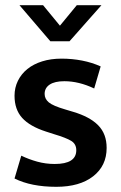

<svg xmlns="http://www.w3.org/2000/svg" viewBox="-20 -710 465 740"><path d="M343 -369Q284 -397 228 -397Q191 -397 171.5 -384Q152 -371 152 -348Q152 -329 168 -315.5Q184 -302 232 -288L262 -279Q326 -260 358.5 -227Q391 -194 391 -140Q391 -71 339 -30.5Q287 10 197 10Q100 10 36 -22L62 -110Q91 -96 123.5 -87Q156 -78 191 -78Q274 -78 274 -131Q274 -155 254.5 -167Q235 -179 188 -193L157 -203Q95 -223 65.5 -255.5Q36 -288 36 -341Q36 -372 49 -398.5Q62 -425 85.5 -444Q109 -463 142.5 -473.5Q176 -484 217 -484Q258 -484 296.5 -476.5Q335 -469 368 -454ZM55 -690H146L211 -611L276 -690H371L248 -551H174Z"/></svg>

Font: Mukta Mahee SemiBold
Style: Regular
Weight: 600
Designer: Shuchita Grover, Noopur Datye, Girish Dalvi, Yashodeep Gholap
Foundry: Ek Type
Version: Version 2.538;PS 1.000;hotconv 16.6.51;makeotf.lib2.5.65220;